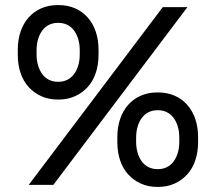

<svg xmlns="http://www.w3.org/2000/svg" viewBox="-20 -728 850 756"><path d="M600 8H602Q638 8 667 -5Q696 -18 717 -41Q738 -64 749 -96.5Q760 -129 760 -169V-187Q760 -227 749 -259.5Q738 -292 717 -315.5Q696 -339 667 -351.5Q638 -364 602 -364H600Q564 -364 535 -351.5Q506 -339 485 -315.5Q464 -292 453 -259.5Q442 -227 442 -187V-169Q442 -129 453 -96.5Q464 -64 485 -41Q506 -18 535 -5Q564 8 600 8ZM600 -62Q581 -62 565.5 -69.5Q550 -77 539 -91.5Q528 -106 522 -126Q516 -146 516 -170V-186Q516 -210 522 -230Q528 -250 539 -264.5Q550 -279 565.5 -286.5Q581 -294 600 -294H602Q621 -294 636.5 -286.5Q652 -279 663 -264.5Q674 -250 680 -230Q686 -210 686 -186V-170Q686 -146 680 -126Q674 -106 663 -91.5Q652 -77 636.5 -69.5Q621 -62 602 -62ZM93 0H190L718 -700H621ZM208 -336H210Q246 -336 275 -349Q304 -362 325 -385Q346 -408 357 -440.5Q368 -473 368 -513V-531Q368 -571 357 -603.5Q346 -636 325 -659.5Q304 -683 275 -695.5Q246 -708 210 -708H208Q172 -708 143 -695.5Q114 -683 93 -659.5Q72 -636 61 -603.5Q50 -571 50 -531V-513Q50 -473 61 -440.5Q72 -408 93 -385Q114 -362 143 -349Q172 -336 208 -336ZM208 -406Q189 -406 173.5 -413.5Q158 -421 147 -435.5Q136 -450 130 -470Q124 -490 124 -514V-530Q124 -554 130 -574Q136 -594 147 -608.5Q158 -623 173.5 -630.5Q189 -638 208 -638H210Q229 -638 244.5 -630.5Q260 -623 271 -608.5Q282 -594 288 -574Q294 -554 294 -530V-514Q294 -490 288 -470Q282 -450 271 -435.5Q260 -421 244.5 -413.5Q229 -406 210 -406Z"/></svg>

Font: Fixel Variable
Style: Regular
Weight: 100
Width: 3
Designer: AlfaBravo + MacPaw
Foundry: Kyrylo Tkachov, Marchela Mozhyna, Serhii Makarenko, Maria Weinstein, Zakhar Kryvoshyya
Version: Version 1.211